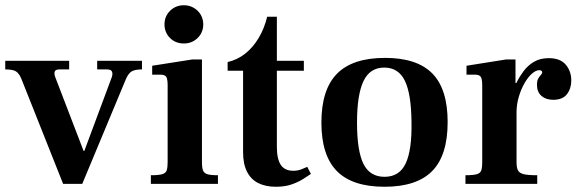

<svg xmlns="http://www.w3.org/2000/svg" viewBox="-22 -702 2212 733"><path d="M219 0 60 -400Q51 -422 39 -429.5Q27 -437 -2 -437V-470H242V-437H205Q191 -437 187.5 -430Q184 -423 188 -410L297 -126H300L405 -408Q409 -420 405.5 -428.5Q402 -437 387 -437H349V-470H520V-437Q491 -437 478.5 -428Q466 -419 457 -396L292 0Z M554 0V-33Q584 -33 597.5 -37Q611 -41 614.5 -52Q618 -63 618 -83V-376Q618 -401 612.5 -409Q607 -417 590 -417H559V-451L712 -475H749V-83Q749 -62 753 -51.5Q757 -41 769.5 -37Q782 -33 810 -33V0ZM680 -536Q648 -536 627 -557Q606 -578 606 -609Q606 -640 627.5 -661Q649 -682 680 -682Q701 -682 718 -672Q735 -662 744.5 -645.5Q754 -629 754 -609Q754 -578 732.5 -557Q711 -536 680 -536Z M1031 11Q992 11 964 -3Q936 -17 921 -46.5Q906 -76 906 -121V-432H847V-465Q885 -474 914.5 -497.5Q944 -521 965.5 -557Q987 -593 998 -638H1035V-470H1138V-432H1035V-141Q1035 -95 1050 -72.5Q1065 -50 1098 -50Q1114 -50 1128.5 -55.5Q1143 -61 1151 -65L1165 -38Q1152 -29 1133.5 -17.5Q1115 -6 1090 2.5Q1065 11 1031 11Z M1446 11Q1323 11 1264 -49Q1205 -109 1205 -234Q1205 -360 1264.5 -420.5Q1324 -481 1448 -481Q1570 -481 1628.5 -421.5Q1687 -362 1687 -236Q1687 -109 1628 -49Q1569 11 1446 11ZM1446 -27Q1503 -27 1527 -78.5Q1551 -130 1549 -236Q1548 -344 1523.5 -394Q1499 -444 1445 -444Q1390 -444 1365.5 -392Q1341 -340 1341 -234Q1341 -126 1365.5 -76.5Q1390 -27 1446 -27Z M1755 0V-33Q1785 -33 1798.5 -37Q1812 -41 1815.5 -52Q1819 -63 1819 -83V-376Q1819 -400 1813.5 -408.5Q1808 -417 1791 -417H1759V-451L1910 -475H1946V-385H1950V-83Q1950 -62 1955.5 -51.5Q1961 -41 1977.5 -37Q1994 -33 2029 -33V0ZM1936 -271V-356Q1941 -368 1951 -388.5Q1961 -409 1977 -430.5Q1993 -452 2016.5 -466Q2040 -480 2073 -480Q2117 -480 2138 -455Q2159 -430 2159 -395Q2159 -364 2142.5 -342.5Q2126 -321 2090 -321Q2062 -321 2045 -336Q2028 -351 2028 -378Q2028 -394 2033 -402.5Q2038 -411 2043 -416Q2048 -421 2048 -426Q2048 -429 2045.5 -431.5Q2043 -434 2036 -434Q2024 -434 2009 -421Q1994 -408 1980.5 -384.5Q1967 -361 1958.5 -332Q1950 -303 1950 -273Z"/></svg>

Font: Frank Ruhl Libre SemiBold
Style: Regular
Weight: 600
Designer: Yanek Iontef
Foundry: Fontef
Version: Version 6.003;gftools[0.9.30]